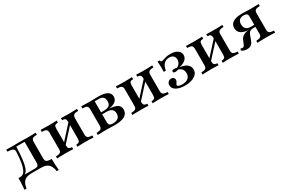

<svg xmlns="http://www.w3.org/2000/svg" viewBox="81 -1354 3583 2418"><g transform="rotate(-30 1872.5 -145.0)"><path d="M-2.4 136.3Q0 109.7 2 81.5Q4 53.2 4.8 25Q5.6 -3.2 5.6 -29H247.6Q277.4 -29 289.1 -41.5Q300.8 -54 300.8 -87.1V-388.7L304 -386.3H175L179.8 -388.7Q176.6 -296.8 170.2 -233.9Q163.7 -171 154.4 -131.5Q145.2 -91.9 133.1 -69.4Q121 -46.8 106.5 -36.3Q91.9 -25.8 75.8 -21.8L32.3 -29Q54.8 -29 73.8 -41.5Q92.7 -54 107.7 -86.3Q122.6 -118.5 133.1 -177.4Q143.5 -236.3 147.6 -328.2Q150 -362.1 126.2 -374.2Q102.4 -386.3 50.8 -387.1V-416.1Q62.9 -416.1 80.2 -415.7Q97.6 -415.3 116.5 -414.9Q135.5 -414.5 152.4 -414.5Q171 -414.5 192.3 -415.3Q213.7 -416.1 242.7 -416.1Q275 -416.1 300.8 -414.9Q326.6 -413.7 353.2 -413.7Q387.1 -413.7 423.4 -414.5Q459.7 -415.3 479 -416.1V-386.3Q434.7 -386.3 416.9 -373.8Q399.2 -361.3 399.2 -328.2V-87.1Q399.2 -64.5 406.5 -52Q413.7 -39.5 433.1 -34.3Q452.4 -29 488.7 -29Q488.7 -3.2 489.9 25Q491.1 53.2 492.7 81.5Q494.4 109.7 496.8 136.3H466.9Q458.9 84.7 440.3 54.8Q421.8 25 389.9 12.5Q358.1 0 309.7 0H184.7Q136.3 0 104.4 12.5Q72.6 25 54 54.8Q35.5 84.7 27.4 136.3Z M846 0V-29Q877.4 -30.6 889.5 -42.3Q901.6 -54 901.6 -87.1V-332.3Q901.6 -362.1 889.1 -374.2Q876.6 -386.3 846 -386.3V-416.1Q861.3 -415.3 891.1 -414.1Q921 -412.9 952.4 -412.9Q987.9 -412.9 1024.6 -414.1Q1061.3 -415.3 1079.8 -416.1V-386.3Q1050.8 -386.3 1033.1 -381Q1015.3 -375.8 1007.3 -363.3Q999.2 -350.8 999.2 -328.2V-87.1Q999.2 -65.3 1007.3 -52.8Q1015.3 -40.3 1033.1 -35.1Q1050.8 -29.8 1079.8 -29V0Q1061.3 -0.8 1024.6 -2Q987.9 -3.2 952.4 -3.2Q921 -3.2 891.1 -2Q861.3 -0.8 846 0ZM550.8 0V-29Q595.2 -30.6 612.9 -42.3Q630.6 -54 630.6 -87.1V-328.2Q630.6 -362.1 612.9 -374.2Q595.2 -386.3 550.8 -386.3V-416.1Q569.4 -415.3 606.9 -414.1Q644.4 -412.9 679.8 -412.9Q711.3 -412.9 740.3 -414.1Q769.4 -415.3 784.7 -416.1V-386.3Q753.2 -386.3 741.1 -374.2Q729 -362.1 729 -328.2V-83.9Q729 -53.2 741.5 -41.9Q754 -30.6 784.7 -29V0Q769.4 -0.8 740.3 -2Q711.3 -3.2 679.8 -3.2Q644.4 -3.2 606.9 -2Q569.4 -0.8 550.8 0ZM716.9 -79.8 700 -100.8 912.9 -336.3 930.6 -314.5Z M1141.9 0V-29.8Q1187.1 -30.6 1204.4 -43.1Q1221.8 -55.6 1221.8 -87.9V-328.2Q1221.8 -361.3 1204.8 -373.8Q1187.9 -386.3 1141.9 -386.3V-416.1Q1154 -416.1 1175 -415.7Q1196 -415.3 1220.2 -414.5Q1244.4 -413.7 1266.1 -413.7Q1297.6 -413.7 1327.8 -414.9Q1358.1 -416.1 1387.1 -416.1Q1474.2 -416.1 1516.5 -391.5Q1558.9 -366.9 1558.9 -317.7Q1558.9 -276.6 1526.6 -250.8Q1494.4 -225 1433.9 -216.1V-215.3Q1511.3 -210.5 1548.4 -186.7Q1585.5 -162.9 1585.5 -115.3Q1585.5 -58.9 1537.5 -29.4Q1489.5 0 1394.4 0Q1366.9 0 1333.9 -1.6Q1300.8 -3.2 1268.5 -3.2Q1246.8 -3.2 1222.2 -2.4Q1197.6 -1.6 1175.8 -1.2Q1154 -0.8 1141.9 0ZM1381.5 -29.8Q1432.3 -29.8 1458.1 -52Q1483.9 -74.2 1483.9 -116.1Q1483.9 -156.5 1458.9 -177Q1433.9 -197.6 1383.1 -197.6H1294.4V-225.8H1355.6Q1412.9 -225.8 1437.5 -244.8Q1462.1 -263.7 1462.1 -307.3Q1462.1 -347.6 1441.9 -366.9Q1421.8 -386.3 1379.8 -386.3H1314.5L1320.2 -390.3V-87.9Q1320.2 -54.8 1333.1 -42.3Q1346 -29.8 1381.5 -29.8Z M1940.3 0V-29Q1971.8 -30.6 1983.9 -42.3Q1996 -54 1996 -87.1V-332.3Q1996 -362.1 1983.5 -374.2Q1971 -386.3 1940.3 -386.3V-416.1Q1955.6 -415.3 1985.5 -414.1Q2015.3 -412.9 2046.8 -412.9Q2082.3 -412.9 2119 -414.1Q2155.6 -415.3 2174.2 -416.1V-386.3Q2145.2 -386.3 2127.4 -381Q2109.7 -375.8 2101.6 -363.3Q2093.5 -350.8 2093.5 -328.2V-87.1Q2093.5 -65.3 2101.6 -52.8Q2109.7 -40.3 2127.4 -35.1Q2145.2 -29.8 2174.2 -29V0Q2155.6 -0.8 2119 -2Q2082.3 -3.2 2046.8 -3.2Q2015.3 -3.2 1985.5 -2Q1955.6 -0.8 1940.3 0ZM1645.2 0V-29Q1689.5 -30.6 1707.3 -42.3Q1725 -54 1725 -87.1V-328.2Q1725 -362.1 1707.3 -374.2Q1689.5 -386.3 1645.2 -386.3V-416.1Q1663.7 -415.3 1701.2 -414.1Q1738.7 -412.9 1774.2 -412.9Q1805.6 -412.9 1834.7 -414.1Q1863.7 -415.3 1879 -416.1V-386.3Q1847.6 -386.3 1835.5 -374.2Q1823.4 -362.1 1823.4 -328.2V-83.9Q1823.4 -53.2 1835.9 -41.9Q1848.4 -30.6 1879 -29V0Q1863.7 -0.8 1834.7 -2Q1805.6 -3.2 1774.2 -3.2Q1738.7 -3.2 1701.2 -2Q1663.7 -0.8 1645.2 0ZM1811.3 -79.8 1794.4 -100.8 2007.3 -336.3 2025 -314.5Z M2408.1 11.3Q2328.2 11.3 2281.5 -16.1Q2234.7 -43.5 2234.7 -89.5Q2234.7 -117.7 2252 -135.5Q2269.4 -153.2 2296 -153.2Q2317.7 -153.2 2330.2 -141.9Q2342.7 -130.6 2342.7 -111.3Q2342.7 -96.8 2336.3 -85.5Q2329.8 -74.2 2323 -65.3Q2316.1 -56.5 2316.1 -47.6Q2316.1 -34.7 2334.7 -27Q2353.2 -19.4 2384.7 -19.4Q2440.3 -19.4 2470.2 -44.8Q2500 -70.2 2500 -115.3Q2500 -151.6 2481.5 -175.4Q2462.9 -199.2 2429 -207.3Q2416.9 -203.2 2405.6 -200.8Q2394.4 -198.4 2385.5 -198.4Q2372.6 -198.4 2364.5 -204Q2356.5 -209.7 2356.5 -218.5Q2356.5 -228.2 2365.3 -234.3Q2374.2 -240.3 2389.5 -240.3Q2396.8 -240.3 2406 -238.7Q2415.3 -237.1 2429.8 -233.9Q2455.6 -246 2471 -269.4Q2486.3 -292.7 2486.3 -321Q2486.3 -355.6 2465.3 -375.4Q2444.4 -395.2 2406.5 -395.2Q2358.1 -395.2 2327.8 -363.3Q2297.6 -331.5 2289.5 -272.6H2259.7Q2260.5 -310.5 2260.1 -338.3Q2259.7 -366.1 2258.5 -387.1Q2257.3 -408.1 2254.8 -424.2H2284.7Q2287.9 -412.9 2293.1 -407.3Q2298.4 -401.6 2307.3 -401.6Q2318.5 -401.6 2335.5 -408.1Q2352.4 -414.5 2378.2 -421Q2404 -427.4 2441.1 -427.4Q2506.5 -427.4 2544.4 -401.2Q2582.3 -375 2582.3 -330.6Q2582.3 -291.9 2550.8 -264.5Q2519.4 -237.1 2459.7 -223.4V-222.6Q2526.6 -216.9 2563.7 -187.5Q2600.8 -158.1 2600.8 -111.3Q2600.8 -55.6 2548.4 -22.2Q2496 11.3 2408.1 11.3Z M2959.7 0V-29Q2991.1 -30.6 3003.2 -42.3Q3015.3 -54 3015.3 -87.1V-332.3Q3015.3 -362.1 3002.8 -374.2Q2990.3 -386.3 2959.7 -386.3V-416.1Q2975 -415.3 3004.8 -414.1Q3034.7 -412.9 3066.1 -412.9Q3101.6 -412.9 3138.3 -414.1Q3175 -415.3 3193.5 -416.1V-386.3Q3164.5 -386.3 3146.8 -381Q3129 -375.8 3121 -363.3Q3112.9 -350.8 3112.9 -328.2V-87.1Q3112.9 -65.3 3121 -52.8Q3129 -40.3 3146.8 -35.1Q3164.5 -29.8 3193.5 -29V0Q3175 -0.8 3138.3 -2Q3101.6 -3.2 3066.1 -3.2Q3034.7 -3.2 3004.8 -2Q2975 -0.8 2959.7 0ZM2664.5 0V-29Q2708.9 -30.6 2726.6 -42.3Q2744.4 -54 2744.4 -87.1V-328.2Q2744.4 -362.1 2726.6 -374.2Q2708.9 -386.3 2664.5 -386.3V-416.1Q2683.1 -415.3 2720.6 -414.1Q2758.1 -412.9 2793.5 -412.9Q2825 -412.9 2854 -414.1Q2883.1 -415.3 2898.4 -416.1V-386.3Q2866.9 -386.3 2854.8 -374.2Q2842.7 -362.1 2842.7 -328.2V-83.9Q2842.7 -53.2 2855.2 -41.9Q2867.7 -30.6 2898.4 -29V0Q2883.1 -0.8 2854 -2Q2825 -3.2 2793.5 -3.2Q2758.1 -3.2 2720.6 -2Q2683.1 -0.8 2664.5 0ZM2830.6 -79.8 2813.7 -100.8 3026.6 -336.3 3044.4 -314.5Z M3463.7 0V-29Q3494.4 -29.8 3511.3 -35.5Q3528.2 -41.1 3535.5 -53.6Q3542.7 -66.1 3542.7 -87.1V-337.1Q3542.7 -363.7 3529.4 -375Q3516.1 -386.3 3485.5 -386.3Q3443.5 -386.3 3422.2 -365.3Q3400.8 -344.4 3400.8 -303.2Q3400.8 -260.5 3423.4 -238.3Q3446 -216.1 3489.5 -216.1H3577.4V-195.2H3465.3Q3386.3 -195.2 3344.4 -223.8Q3302.4 -252.4 3302.4 -304.8Q3302.4 -359.7 3346.8 -387.9Q3391.1 -416.1 3477.4 -416.1Q3504 -416.1 3533.5 -414.5Q3562.9 -412.9 3599.2 -412.9Q3618.5 -412.9 3641.1 -413.3Q3663.7 -413.7 3685.1 -414.5Q3706.5 -415.3 3721 -415.3V-386.3Q3675 -385.5 3657.7 -373Q3640.3 -360.5 3640.3 -328.2V-87.1Q3640.3 -55.6 3657.7 -43.1Q3675 -30.6 3721 -29V0Q3702.4 -0.8 3666.1 -2Q3629.8 -3.2 3592.7 -3.2Q3556.5 -3.2 3519.4 -2Q3482.3 -0.8 3463.7 0ZM3312.9 5.6Q3289.5 5.6 3269 -0.8Q3248.4 -7.3 3233.1 -20.2L3244.4 -45.2Q3257.3 -37.9 3268.5 -37.9Q3280.6 -37.9 3289.5 -46.4Q3298.4 -54.8 3306.5 -75.8L3320.2 -108.9Q3330.6 -135.5 3344.8 -152.4Q3358.9 -169.4 3380.2 -179.4Q3401.6 -189.5 3432.7 -194Q3463.7 -198.4 3508.9 -198.4H3571V-186.3H3511.3Q3488.7 -186.3 3473.4 -180.2Q3458.1 -174.2 3448 -160.1Q3437.9 -146 3429 -121L3410.5 -70.2Q3396.8 -29.8 3373.8 -12.1Q3350.8 5.6 3312.9 5.6Z"/></g></svg>

Font: Playfair 5pt SemiExpanded Light SemiBold
Style: Regular
Weight: 600
Version: Version 2.001;gftools[0.9.30]